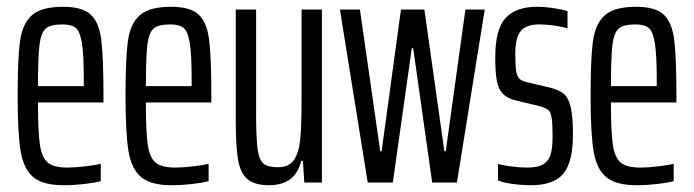

<svg xmlns="http://www.w3.org/2000/svg" viewBox="-20 -538 2047 566"><path d="M285 -236H92Q92 -150 97.5 -112Q103 -74 120.5 -59Q138 -44 179 -44Q200 -44 230 -47.5Q260 -51 277 -55V-4Q258 1 228 4.5Q198 8 168 8Q107 8 78.5 -15.5Q50 -39 41 -91.5Q32 -144 32 -254Q32 -366 39 -417Q46 -468 74 -493Q102 -518 166 -518Q223 -518 247.5 -495Q272 -472 278.5 -421Q285 -370 285 -255ZM92 -284H227V-301Q227 -377 221.5 -411Q216 -445 203.5 -455.5Q191 -466 164 -466Q129 -466 115 -454Q101 -442 96.5 -406.5Q92 -371 92 -284Z M603 -236H410Q410 -150 415.5 -112Q421 -74 438.5 -59Q456 -44 497 -44Q518 -44 548 -47.5Q578 -51 595 -55V-4Q576 1 546 4.5Q516 8 486 8Q425 8 396.5 -15.5Q368 -39 359 -91.5Q350 -144 350 -254Q350 -366 357 -417Q364 -468 392 -493Q420 -518 484 -518Q541 -518 565.5 -495Q590 -472 596.5 -421Q603 -370 603 -255ZM410 -284H545V-301Q545 -377 539.5 -411Q534 -445 521.5 -455.5Q509 -466 482 -466Q447 -466 433 -454Q419 -442 414.5 -406.5Q410 -371 410 -284Z M675 -181V-510H735V-201Q735 -130 739.5 -98Q744 -66 757 -55.5Q770 -45 799 -45Q833 -45 847.5 -68Q862 -91 865.5 -131Q869 -171 869 -253V-510H929V0H877L873 -64H868Q851 8 773 8Q731 8 710 -9.5Q689 -27 682 -66Q675 -105 675 -181Z M1064 0 982 -510H1041L1101 -92H1105L1162 -510H1231L1290 -92H1294L1352 -510H1409L1327 0H1254L1198 -396H1194L1138 0Z M1448 -6V-55Q1459 -51 1486 -47.5Q1513 -44 1534 -44Q1566 -44 1582 -54Q1598 -64 1603.5 -83.5Q1609 -103 1609 -137Q1609 -175 1606 -192Q1603 -209 1595.5 -214.5Q1588 -220 1571 -225L1504 -241Q1477 -247 1463 -261Q1449 -275 1444.5 -300Q1440 -325 1440 -370Q1440 -452 1470.5 -485Q1501 -518 1563 -518Q1586 -518 1612 -514Q1638 -510 1653 -505V-454Q1639 -459 1615 -462.5Q1591 -466 1570 -466Q1532 -466 1515.5 -447Q1499 -428 1499 -377Q1499 -342 1502 -326.5Q1505 -311 1512 -305Q1519 -299 1537 -295L1604 -279Q1630 -272 1643 -260.5Q1656 -249 1662.5 -221.5Q1669 -194 1669 -141Q1669 -61 1641 -26.5Q1613 8 1546 8Q1518 8 1490 4Q1462 0 1448 -6Z M1974 -236H1781Q1781 -150 1786.5 -112Q1792 -74 1809.5 -59Q1827 -44 1868 -44Q1889 -44 1919 -47.5Q1949 -51 1966 -55V-4Q1947 1 1917 4.5Q1887 8 1857 8Q1796 8 1767.5 -15.5Q1739 -39 1730 -91.5Q1721 -144 1721 -254Q1721 -366 1728 -417Q1735 -468 1763 -493Q1791 -518 1855 -518Q1912 -518 1936.5 -495Q1961 -472 1967.5 -421Q1974 -370 1974 -255ZM1781 -284H1916V-301Q1916 -377 1910.5 -411Q1905 -445 1892.5 -455.5Q1880 -466 1853 -466Q1818 -466 1804 -454Q1790 -442 1785.5 -406.5Q1781 -371 1781 -284Z"/></svg>

Font: Saira Ultra Condensed
Style: Regular
Weight: 400
Width: 1
Designer: Hector Gatti with collaboration of the Omnibus-Type team
Foundry: Omnibus-Type
Version: Version 1.001; ttfautohint (v1.8)